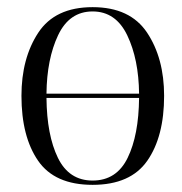

<svg xmlns="http://www.w3.org/2000/svg" viewBox="-20 -507 509 537"><path d="M439 -239Q439 -125 392 -57.5Q345 10 239 10Q133 10 86.5 -57.5Q40 -125 40 -239Q40 -344 87 -415.5Q134 -487 239 -487Q344 -487 391.5 -415.5Q439 -344 439 -239ZM110 -245H369Q368 -341 336 -408Q304 -475 239 -475Q174 -475 142.5 -408.5Q111 -342 110 -245ZM369 -233H110Q111 -129 142 -65.5Q173 -2 239 -2Q306 -2 337 -65.5Q368 -129 369 -233Z"/></svg>

Font: Viaoda Libre
Style: Regular
Weight: 400
Designer: Gydient
Version: Version 2.000